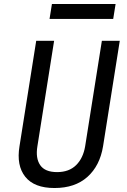

<svg xmlns="http://www.w3.org/2000/svg" viewBox="-20 -935 640 965"><path d="M254 10Q152 10 107 -46.5Q62 -103 78 -200L162 -730H252L168 -200Q158 -140 182 -105Q206 -70 267 -70Q327 -70 362.5 -105Q398 -140 408 -200L492 -730H582L498 -200Q482 -102 419.5 -46Q357 10 254 10ZM229 -840 241 -915H561L549 -840Z"/></svg>

Font: NKDuy Mono
Style: Italic
Weight: 400
Italic angle: -9°
Monospace: yes
Designer: NKDuy
Foundry: NKDuy
Version: Version 2.251; ttfautohint (v1.8.4.7-5d5b)